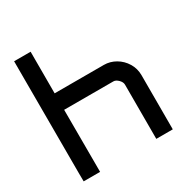

<svg xmlns="http://www.w3.org/2000/svg" viewBox="-158 -816 913 945"><g transform="rotate(-30 298.5 -343.5)"><path d="M49.8 -2Q49.8 -25.4 49.3 -48.8L48.8 -638.2V-685.1H142.6V-638.7V-448.7H422.4Q457 -448.7 488.3 -430.7Q519.5 -412.6 538.6 -381.1Q557.6 -349.6 557.6 -312.5V-4.4H463.9V-312.5Q463.9 -327.1 450 -341.1Q436 -355 422.4 -355H142.6V-343.8Q142.6 -147 143.1 -48.8V-2Z"/></g></svg>

Font: GokturkKurgu
Style: Regular
Weight: 400
Designer: facebook.com/biligbitig
Foundry: facebook.com/biligbitig
Version: Version 1.0